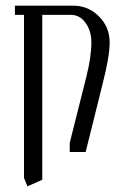

<svg xmlns="http://www.w3.org/2000/svg" viewBox="-20 -532 452 672"><path d="M32.2 -480V-512.2H235.8Q289.1 -512.2 326.4 -474.6Q363.8 -437 363.8 -383.8Q363.8 -335 339.8 -241.2L279.8 0H224.1V-32.2L282.2 -263.2Q299.8 -333 299.8 -383.8Q299.8 -423.8 279.5 -451.9Q259.3 -480 228 -480H127.9V97.2L76.2 120.1L64 90.8V-480Z"/></svg>

Font: Gawaa
Style: Regular
Weight: 400
Designer: T. Christopher White
Version: Version 1.0